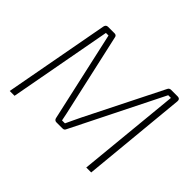

<svg xmlns="http://www.w3.org/2000/svg" viewBox="-146 -921 1153 1153"><g transform="rotate(45 430.0 -345.0)"><path d="M780 -690Q790 -690 795 -684Q800 -678 799 -668L735 0H693L757 -655H734L446 -78Q443 -71 438.5 -68Q434 -65 426 -65H374Q367 -65 362 -69Q357 -73 355 -80L227 -655H205L84 0H43L167 -671Q169 -680 174 -685Q179 -690 189 -690H244Q251 -690 256 -686Q261 -682 262 -674L370 -191Q376 -168 380.5 -144Q385 -120 390 -97H415Q426 -122 438 -146Q450 -170 461 -194L703 -677Q706 -684 711.5 -687Q717 -690 723 -690Z"/></g></svg>

Font: Exo 2 ExtraLight
Style: Italic
Weight: 250
Italic angle: -8°
Designer: Natanael Gama
Foundry: Natanael Gama
Version: Version 2.010